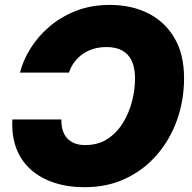

<svg xmlns="http://www.w3.org/2000/svg" viewBox="-20 -758 786 788"><path d="M430.7 -737.8Q520.5 -737.8 589.1 -702.9Q657.7 -668 696.5 -601.3Q735.4 -534.7 735.4 -437Q735.4 -346.2 706.5 -265.4Q677.7 -184.6 624 -122.6Q570.3 -60.5 495.4 -25.1Q420.4 10.3 326.7 10.3Q257.8 10.3 201.9 -8.3Q146 -26.9 106.2 -62.3Q66.4 -97.7 46.9 -149.4Q27.3 -201.2 30.8 -267.6H231.9Q231.4 -243.7 237.1 -224.4Q242.7 -205.1 255.1 -191.2Q267.6 -177.2 286.1 -169.9Q304.7 -162.6 329.6 -162.6Q382.3 -162.6 420.7 -187.5Q459 -212.4 484.1 -252.9Q509.3 -293.5 521.7 -341.6Q534.2 -389.6 534.2 -436.5Q534.2 -479.5 520.8 -508.1Q507.3 -536.6 481.4 -550.8Q455.6 -564.9 417.5 -564.9Q388.7 -564.9 364 -557.6Q339.4 -550.3 319.6 -536.4Q299.8 -522.5 285.4 -503.4Q271 -484.4 263.2 -460H62Q74.7 -510.7 105.5 -559.8Q136.2 -608.9 183.3 -649.2Q230.5 -689.5 292.5 -713.6Q354.5 -737.8 430.7 -737.8Z"/></svg>

Font: Inter 18pt Black
Style: Italic
Weight: 900
Italic angle: -9.3988°
Designer: Rasmus Andersson
Foundry: rsms
Version: Version 4.001;git-66647c0bb